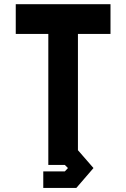

<svg xmlns="http://www.w3.org/2000/svg" viewBox="-20 -720 601 914"><path d="M186 174.5V96H288.5L303.5 80L288.5 65H210V-558.5H55V-700H506V-558.5H351V-5L425 80L343.5 174.5Z"/></svg>

Font: Tourney Expanded Black
Style: Regular
Weight: 900
Width: 7
Designer: Tyler Finck
Foundry: Etcetera Type Co
Version: Version 1.010; ttfautohint (v1.8.3)